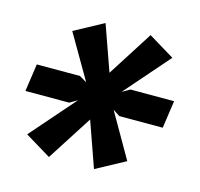

<svg xmlns="http://www.w3.org/2000/svg" viewBox="-86 -647 773 743"><g transform="rotate(15 300.0 -275.0)"><path d="M67 -59.5 223 -238 192.5 -220H17L33 -330.5H206L235.5 -313L132 -491L248.5 -554L313 -372L429 -554L533 -491L377.5 -313L408.5 -330.5H583L567 -220H393L365.5 -238L468 -59.5L351.5 3.5L287.5 -178L171 3.5Z"/></g></svg>

Font: JuliaMono ExtraBold
Style: Italic
Weight: 800
Italic angle: -9°
Monospace: yes
Designer: cormullion
Foundry: corm
Version: Version 0.057; ttfautohint (v1.8.4)